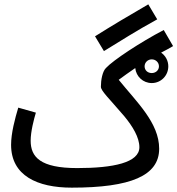

<svg xmlns="http://www.w3.org/2000/svg" viewBox="-20 -842 816 883"><path d="M458 -607C533 -653 608 -701 703 -753L662 -822C567 -767 495 -724 417 -675ZM310 21C581 21 712 -34 712 -158C712 -277 609 -372 526 -475C549 -492 574 -510 602 -529C606 -490 638 -460 678 -460C720 -460 754 -494 754 -537C754 -563 741 -586 721 -600C739 -609 757 -619 776 -630L733 -704C626 -648 500 -565 467 -529C451 -513 444 -474 444 -443C444 -424 482 -389 552 -307C590 -261 621 -210 621 -165C621 -94 501 -69 335 -69C165 -69 121 -120 121 -195C121 -237 136 -294 145 -324L64 -347C49 -297 31 -230 31 -176C31 -34 152 21 310 21ZM678 -506C659 -506 645 -519 645 -537C645 -554 659 -569 678 -569C696 -569 711 -555 711 -537C711 -519 696 -506 678 -506Z"/></svg>

Font: Noto Sans Arabic ExtCond Med
Style: Regular
Weight: 500
Width: 2
Designer: Monotype Design Team, Nadine Chahine, Nizar Qandah and Khaled Hosny
Foundry: Monotype Imaging Inc.
Version: Version 2.012